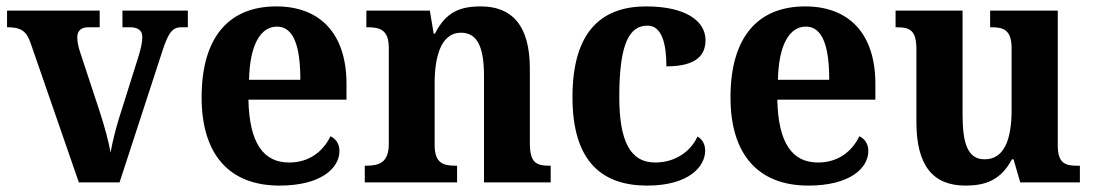

<svg xmlns="http://www.w3.org/2000/svg" viewBox="-20 -569 3413 599"><path d="M75 -436 226 0H353L487 -411C507 -473 521 -484 547 -484H566V-536H362V-484H385C409 -484 424 -475 424 -454C424 -435 419 -417 413 -396L351 -199C341 -167 330 -123 325 -93C319 -127 306 -175 292 -218L230 -406C226 -419 221 -436 221 -452C221 -473 233 -484 256 -484H291V-536H2V-484C43 -484 62 -474 75 -436Z M852 10C981 10 1039 -44 1039 -98C1039 -120 1028 -136 1011 -144C989 -98 946 -62 882 -62C802 -62 758 -122 755 -258H1061V-307C1061 -466 977 -549 842 -549C694 -549 609 -453 609 -265C609 -91 692 10 852 10ZM917 -320H757C759 -427 792 -486 844 -486C897 -486 917 -423 917 -320Z M1118 0H1406V-52H1402C1361 -52 1336 -61 1336 -117V-310C1336 -392 1356 -467 1418 -467C1472 -467 1490 -417 1490 -331V0H1698V-52H1695C1653 -52 1633 -61 1633 -123V-355C1633 -490 1577 -549 1480 -549C1416 -549 1371 -532 1337 -464H1333L1321 -536H1123V-484H1126C1167 -484 1193 -475 1193 -419V-121C1193 -61 1163 -52 1121 -52H1118Z M1999 10C2130 10 2180 -50 2180 -99C2180 -118 2172 -134 2156 -143C2135 -97 2087 -62 2024 -62C1945 -62 1912 -131 1912 -267C1912 -439 1946 -489 2000 -489C2046 -489 2059 -430 2059 -362C2158 -362 2181 -401 2181 -444C2181 -503 2120 -549 1996 -549C1867 -549 1766 -482 1766 -266C1766 -62 1861 10 1999 10Z M2502 10C2631 10 2689 -44 2689 -98C2689 -120 2678 -136 2661 -144C2639 -98 2596 -62 2532 -62C2452 -62 2408 -122 2405 -258H2711V-307C2711 -466 2627 -549 2492 -549C2344 -549 2259 -453 2259 -265C2259 -91 2342 10 2502 10ZM2567 -320H2407C2409 -427 2442 -486 2494 -486C2547 -486 2567 -423 2567 -320Z M2992 10C3053 10 3102 -6 3137 -72H3142L3163 0H3349V-52H3342C3306 -52 3280 -57 3280 -115V-536H3069V-484H3072C3108 -484 3136 -478 3136 -419V-226C3136 -132 3112 -72 3052 -72C2998 -72 2983 -123 2983 -213V-536H2774V-484H2777C2822 -484 2839 -472 2839 -414V-188C2839 -52 2891 10 2992 10Z"/></svg>

Font: Noto Serif Bengali SemiCondensed
Style: Bold
Weight: 700
Width: 4
Designer: Juan Bruce, Universal Thirst, Indian Type Foundry and the Monotype Design Team.
Foundry: Monotype Imaging Inc.
Version: Version 2.003